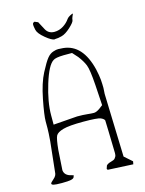

<svg xmlns="http://www.w3.org/2000/svg" viewBox="-127 -931 763 1012"><g transform="rotate(-15 254.5 -424.5)"><path d="M368.7 -844.2Q369.6 -843.8 369.6 -841.8Q369.6 -841.8 368.7 -841.3Q368.7 -839.8 363.8 -830.1Q359.4 -820.8 358.4 -810.1Q357.4 -799.8 330.1 -774.4Q302.7 -749.5 281.7 -744.1Q261.2 -738.3 243.7 -738.3L242.7 -737.3Q226.6 -737.3 193.8 -764.6Q160.6 -792 156.2 -812.5Q151.9 -833 151.9 -840.3Q151.9 -848.1 155.3 -851.1Q159.2 -854 162.6 -855Q162.6 -855 181.2 -847.2Q181.2 -847.2 205.1 -802.2Q219.7 -775.9 251.5 -775.9Q277.8 -775.9 301.3 -791Q321.8 -804.2 335 -823.2Q342.3 -834 363.3 -842.8Q368.2 -844.7 368.7 -844.2ZM330.1 -7.8 335.9 -24.4Q343.8 -33.2 361.3 -37.6Q378.9 -42 383.8 -48.3Q388.7 -54.7 390.1 -57.6Q391.6 -60.5 392.1 -62.5Q392.6 -64.5 393.1 -69.3Q393.6 -74.2 393.6 -76.2L390.6 -195.3L388.7 -255.9Q385.7 -264.6 369.1 -272Q352.5 -279.3 274.9 -279.3Q197.3 -279.3 164.6 -270Q131.8 -260.7 123.5 -245.1Q115.2 -229.5 109.4 -168.9L102.5 -60.5Q105.5 -30.3 143.6 -22.5Q149.4 -21.5 153.3 -19.5Q152.3 -16.6 149.9 -9.8Q147.5 -2.9 132.8 0.5Q118.2 3.9 83.5 3.9Q48.8 3.9 38.1 1Q27.3 -2 27.3 -7.3Q27.3 -12.7 44.9 -27.3Q62.5 -42 62.5 -60.5L80.1 -224.6Q84 -273.4 84 -294.9V-332Q84 -365.2 100.6 -449.7Q117.2 -534.2 143.6 -584.5Q169.9 -634.8 185.1 -653.3Q200.2 -671.9 218.3 -677.7Q236.3 -683.6 246.1 -683.1Q255.9 -682.6 272.5 -681.6Q377 -671.9 412.1 -527.3Q419.9 -492.2 421.9 -468.8Q423.8 -443.4 423.8 -423.8L421.9 -391.6L432.6 -46.9L474.6 -9.8L471.7 5.9L335 -1Q330.1 -2.9 330.1 -7.8ZM120.1 -355.5V-304.7L251 -314.5Q284.2 -314.5 306.2 -312Q328.1 -309.6 341.3 -309.6Q354.5 -309.6 373 -322.3L393.6 -337.9L386.7 -449.2Q380.9 -535.2 370.6 -560.5Q360.4 -585.9 337.9 -615.2L311.5 -644.5H265.6Q220.7 -643.6 208 -633.8Q177.7 -615.2 148.9 -521.5Q120.1 -427.7 120.1 -355.5Z"/></g></svg>

Font: Drukaatie burti
Style: Thin
Weight: 100
Version: Version 0.14